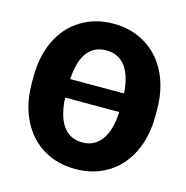

<svg xmlns="http://www.w3.org/2000/svg" viewBox="-107 -822 905 933"><g transform="rotate(15 345.5 -356.0)"><path d="M663.1 -340.8Q663.1 -236.3 624.5 -156.5Q585.9 -76.7 515.1 -33.4Q444.3 9.8 353 9.8Q262.2 9.8 191.9 -32.2Q121.6 -74.2 82.3 -152.3Q43 -230.5 41.5 -332V-369.6Q41.5 -474.6 79.8 -554.2Q118.2 -633.8 189.2 -677.2Q260.3 -720.7 352.1 -720.7Q442.4 -720.7 513.7 -677.5Q585 -634.3 623.8 -555.2Q662.6 -476.1 663.1 -373ZM353 -124Q414.1 -124 449 -172.6Q483.9 -221.2 488.3 -313H216.3Q220.7 -221.2 254.9 -172.6Q289.1 -124 353 -124ZM352.1 -586.4Q227.5 -586.4 216.8 -406.2H487.8Q481.9 -495.1 447 -540.8Q412.1 -586.4 352.1 -586.4Z"/></g></svg>

Font: Sadagaat-English
Style: Regular
Weight: 900
Designer: Ahmed alsheikh
Foundry: Ahmed alsheikh Design
Version: Version 2.137;January 17, 2018;FontCreator 11.0.0.2408 64-bi